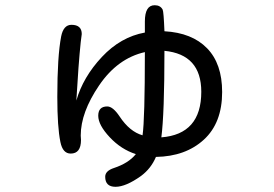

<svg xmlns="http://www.w3.org/2000/svg" viewBox="-20 -638 1040 728"><path d="M529.3 -514.6V-556.6Q529.3 -618.2 566.4 -618.2Q587.9 -618.2 596.7 -601.6Q600.6 -593.8 603.5 -519.5Q708 -513.7 765.1 -455.1Q822.3 -396.5 822.3 -289.1Q822.3 -171.9 752.9 -108.4Q683.6 -44.9 571.3 -43Q552.7 1 514.6 29.3Q457 70.3 418 70.3Q378.9 70.3 378.9 32.2Q378.9 9.8 412.1 -1Q467.8 -19.5 495.1 -53.7Q439.5 -71.3 396 -117.7Q352.5 -164.1 352.5 -199.2Q352.5 -234.4 386.7 -234.4Q408.2 -234.4 433.6 -196.3Q471.7 -138.7 520.5 -125Q529.3 -185.5 529.3 -440.4Q425.8 -417 356 -314.5Q286.1 -211.9 286.1 -124L287.1 -107.4Q287.1 -55.7 248 -55.7Q217.8 -55.7 209 -99.6Q197.3 -156.2 197.3 -270.5Q197.3 -423.8 211.9 -500Q220.7 -543.9 251 -543.9Q290 -543.9 290 -508.8L286.1 -478.5Q277.3 -393.6 269.5 -256.8Q294.9 -345.7 366.2 -421.9Q437.5 -498 529.3 -514.6ZM591.8 -117.2Q743.2 -128.9 743.2 -290Q743.2 -431.6 603.5 -445.3Q603.5 -207 591.8 -117.2Z"/></svg>

Font: MotoyaLMaru
Style: W3 mono
Weight: 400
Version: Version 1.01